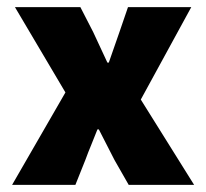

<svg xmlns="http://www.w3.org/2000/svg" viewBox="-20 -520 580 540"><path d="M14 0 164 -260 22 -500H206L242 -430Q252 -409 262 -387Q272 -365 282 -344H286Q293 -365 301 -387Q309 -409 316 -430L340 -500H518L376 -240L526 0H342L302 -70Q291 -91 280 -113Q269 -135 258 -156H254Q246 -135 237 -113.5Q228 -92 220 -70L192 0Z"/></svg>

Font: Assistant ExtraLight ExtraBold
Style: Regular
Weight: 800
Version: Version 3.000